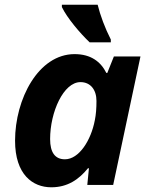

<svg xmlns="http://www.w3.org/2000/svg" viewBox="-20 -786 634 816"><path d="M198 10C267 10 315 -23 354 -71H358L351 0H461L577 -546H464L436 -476H432C408 -524 366 -556 297 -556C143 -556 44 -365 44 -188C44 -44 119 10 198 10ZM256 -109C214 -109 193 -138 193 -195C193 -310 250 -437 322 -437C365 -437 390 -404 390 -357C390 -326 388 -299 383 -275C367 -190 316 -109 256 -109ZM451 -606V-618C426 -667 406 -721 395 -766H243V-756C265 -710 320 -645 361 -606Z"/></svg>

Font: BC Sans
Style: Bold Italic
Weight: 700
Italic angle: -12°
Designer: Monotype Design Team
Province of B.C.
Foundry: Monotype Imaging Inc.
Version: Version 2.000;GOOG;noto-source:20170915:90ef993387c0